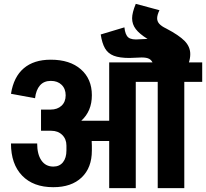

<svg xmlns="http://www.w3.org/2000/svg" viewBox="-20 -977 1070 997"><path d="M1030 -653V-552H937V0H799V-552H685V0H547V-245H456L457 -222V-195Q457 -106 404 -55.5Q351 -5 257 -5H256Q153 -5 95 -65Q37 -125 37 -232H173Q173 -176 195 -144Q217 -112 257 -112Q289 -112 307 -134.5Q325 -157 325 -196V-221Q325 -255 303 -276.5Q281 -298 246 -298H244H193V-408H243Q278 -408 299.5 -428Q321 -448 321 -482Q321 -516 300 -536.5Q279 -557 244 -557Q208 -557 187.5 -533.5Q167 -510 162 -467L37 -490Q51 -578 103.5 -622.5Q156 -667 243 -667H244Q343 -667 400 -617Q457 -567 457 -483V-482Q457 -400 402 -350H547V-653H772Q764 -669 747.5 -674.5Q731 -680 701 -678Q665 -676 652 -676Q601 -676 571 -687.5Q541 -699 525.5 -725.5Q510 -752 503 -798L626 -835Q630 -796 646.5 -782.5Q663 -769 705 -773Q735 -775 746 -775Q704 -801 685 -826Q666 -851 666 -882Q666 -911 685 -957L808 -924Q796 -899 796 -882Q796 -866 807 -853.5Q818 -841 843 -829Q910 -794 939 -764Q968 -734 968 -696Q968 -675 961 -653Z"/></svg>

Font: Akshar SemiBold
Style: Regular
Weight: 600
Designer: Tall Chai
Foundry: Tall Chai
Version: Version 1.000